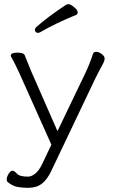

<svg xmlns="http://www.w3.org/2000/svg" viewBox="-20 -730 540 912"><path d="M341 -659Q239 -617 171 -577Q165 -574 161 -574Q146 -574 146 -589Q146 -595 152 -601Q208 -651 295 -708Q299 -710 307 -710Q315 -710 332 -696Q349 -682 349 -672Q349 -662 341 -659ZM31 -465Q31 -480 62.5 -480Q94 -480 98 -466Q112 -430 128 -392L253 -107L385 -382Q406 -426 422 -475Q425 -484 437 -484Q449 -484 463 -473.5Q477 -463 477 -452.5Q477 -442 471.5 -431.5Q466 -421 455 -400.5Q444 -380 435 -362L224 81Q205 122 179.5 142Q154 162 116 162H106Q87 162 63.5 158Q40 154 17 135Q12 132 12 121Q12 110 21 95.5Q30 81 39 81Q48 81 60.5 95Q73 109 113 109Q129 109 147 95Q165 81 180 50L224 -43L74 -378Q52 -426 41.5 -444.5Q31 -463 31 -465Z"/></svg>

Font: LXGW WenKai Lite Light
Style: Regular
Weight: 300
Designer: LXGW / Fontworks Inc.
Foundry: LXGW / Fontworks Inc.
Version: Version 1.511; March 25, 2025